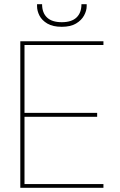

<svg xmlns="http://www.w3.org/2000/svg" viewBox="-20 -897 571 917"><path d="M77 0V-700H474V-682H97V-358H444V-339H97V-18H474V0ZM275 -769Q232 -769 206 -784.5Q180 -800 168.5 -822.5Q157 -845 157 -867V-877H181Q181 -836 204.5 -813.5Q228 -791 275 -791Q322 -791 345.5 -813.5Q369 -836 369 -877H394V-868Q394 -846 381.5 -823Q369 -800 343 -784.5Q317 -769 275 -769Z"/></svg>

Font: DM Sans Thin
Style: Regular
Weight: 100
Designer: Colophon Foundry, Jonny Pinhorn
Foundry: Colophon Foundry
Version: Version 4.004; ttfautohint (v1.8.4.7-5d5b)